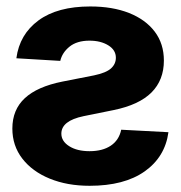

<svg xmlns="http://www.w3.org/2000/svg" viewBox="-20 -573 569 603"><path d="M31.4 -390Q41.3 -465.1 100.9 -508.9Q160.4 -552.7 263.5 -552.7Q333.4 -552.7 385.3 -532.2Q437.2 -511.6 466 -473.6Q494.7 -435.6 494.7 -382.8Q494.7 -321.7 455.9 -282.7Q417 -243.7 336.9 -227.3L242.6 -208.2Q172.7 -193.7 172.7 -153.3Q172.7 -129.5 197.3 -113.9Q222 -98.2 261.3 -98.2Q302 -98.2 327.8 -115.4Q353.6 -132.5 360.7 -165.6L509 -157.8Q498.4 -80 434.3 -34.7Q370.2 10.5 261.5 10.5Q191 10.5 136.1 -12Q81.2 -34.5 50 -75Q18.8 -115.4 18.8 -169.3Q18.8 -228.3 57.9 -264.6Q97 -301 176.2 -316.8L275.4 -336.3Q313.2 -344.2 328.6 -358.1Q343.9 -372 343.9 -391.8Q343.9 -415.9 320.1 -430.6Q296.3 -445.3 261.1 -445.3Q221.8 -445.3 198.5 -426.6Q175.3 -407.9 169.3 -381.8Z"/></svg>

Font: Inter Tight
Style: Regular
Weight: 400
Designer: Rasmus Andersson
Foundry: rsms
Version: Version 3.002